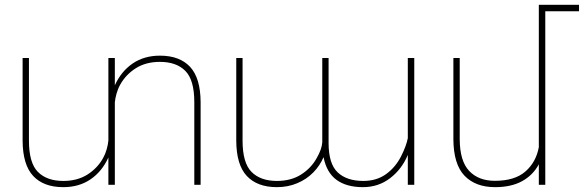

<svg xmlns="http://www.w3.org/2000/svg" viewBox="-20 -770 2433 800"><path d="M815.9 -344.2V0H789.6V-344.2Q789.6 -437 752.2 -474.6Q714.8 -512.2 646.5 -512.2Q587.9 -512.2 546.1 -485.8Q504.4 -459.5 481 -417.5Q471.2 -400.4 465.6 -380.1Q460 -359.9 458.5 -343.8V0H431.6V-113.8Q405.3 -55.7 357.4 -22.9Q309.6 9.8 243.7 9.8Q161.6 9.8 118.2 -36.9Q74.7 -83.5 74.2 -184.1V-528.3H100.6V-184.1Q100.6 -91.3 137.9 -53.7Q175.3 -16.1 243.7 -16.1Q302.2 -16.1 344 -42.5Q385.7 -68.8 409.2 -110.8Q418.9 -127.9 424.6 -148.2Q430.2 -168.5 431.6 -184.6V-528.3H458.5V-414.6Q484.9 -472.7 532.7 -505.4Q580.6 -538.1 646.5 -538.1Q728.5 -538.1 772 -491.5Q815.4 -444.8 815.9 -344.2Z M1650.9 -118.2Q1672.9 -161.6 1679.2 -194.3V-528.3H1706.1V0H1679.2V-124.5Q1654.3 -64.9 1605.5 -27.6Q1556.6 9.8 1492.2 9.8Q1423.8 9.8 1382.3 -20.5Q1340.8 -50.8 1328.1 -115.2Q1313 -79.6 1285.2 -51.3Q1257.3 -22.9 1218.5 -6.6Q1179.7 9.8 1133.8 9.8Q1051.8 9.8 1008.3 -36.9Q964.8 -83.5 964.4 -184.1V-528.3H990.7V-184.1Q990.7 -91.3 1028.1 -53.7Q1065.4 -16.1 1133.8 -16.1Q1192.4 -16.1 1234.1 -42.5Q1275.9 -68.8 1299.3 -110.8Q1320.8 -147.9 1322.8 -176.8V-528.3H1349.1V-174.3Q1349.1 -87.4 1387 -51.8Q1424.8 -16.1 1493.7 -16.1Q1548.8 -16.1 1588.1 -44.2Q1627.4 -72.3 1650.9 -118.2Z M2392.6 -723.1H2252V0H2225.1V-85.4Q2200.7 -40 2155.3 -15.1Q2109.9 9.8 2043 9.8Q1960.9 9.8 1915.3 -38.1Q1869.6 -85.9 1869.1 -190.4V-528.3H1895.5V-189.5Q1896 -98.6 1935.1 -57.6Q1974.1 -16.6 2042 -16.6Q2124.5 -16.6 2168.9 -55.2Q2213.4 -93.8 2225.1 -156.7V-750H2392.6Z"/></svg>

Font: Mardoto Thin
Style: Regular
Weight: 250
Designer: Christian Robertson, Vahan Hovhannisyan
Foundry: Google
Version: Version 1.000